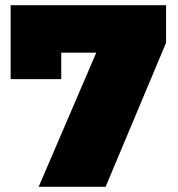

<svg xmlns="http://www.w3.org/2000/svg" viewBox="-20 -720 685 740"><path d="M129 0 351 -517H216V-415H21V-700H620V-555L387 0Z"/></svg>

Font: Montserrat Black
Style: Regular
Weight: 900
Designer: Julieta Ulanovsky
Foundry: Julieta Ulanovsky
Version: Version 9.000; ttfautohint (v1.8.4.7-5d5b)